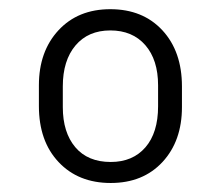

<svg xmlns="http://www.w3.org/2000/svg" viewBox="-20 -741 490 424"><path d="M65.9 -552.7Q65.9 -627.4 109.1 -674.1Q152.3 -720.7 223.6 -720.7Q295.4 -720.7 338.6 -674.1Q381.8 -627.4 381.8 -550.3V-504.4Q381.8 -429.7 338.9 -383.3Q295.9 -336.9 224.6 -336.9Q152.8 -336.9 109.4 -383.1Q65.9 -429.2 65.9 -506.8ZM118.7 -504.4Q118.7 -448.7 146.2 -416Q173.8 -383.3 224.6 -383.3Q272.9 -383.3 301 -415.5Q329.1 -447.8 329.1 -506.3V-552.7Q329.1 -608.9 300.8 -641.4Q272.5 -673.8 223.6 -673.8Q174.8 -673.8 146.7 -640.6Q118.7 -607.4 118.7 -550.3Z"/></svg>

Font: Vazir Thin UI
Style: Thin-UI
Weight: 100
Designer: Saber Rastikerdar
Foundry: Saber Rastikerdar
Version: Version 30.0.0